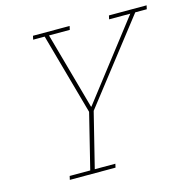

<svg xmlns="http://www.w3.org/2000/svg" viewBox="-103 -800 893 901"><g transform="rotate(-15 343.5 -349.0)"><path d="M131 -18H231L297 -285L187 -680H131L135 -698H313L309 -680H208L312 -306H314L603 -680H500L504 -698H687L683 -680H627L319 -284L253 -18H353L349 0H127Z"/></g></svg>

Font: IBM Plex Serif Thin
Style: Italic
Weight: 100
Italic angle: -14°
Designer: Mike Abbink, Paul van der Laan, Pieter van Rosmalen
Foundry: Bold Monday
Version: Version 3.001